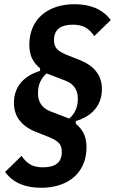

<svg xmlns="http://www.w3.org/2000/svg" viewBox="-20 -730 546 910"><path d="M463 -308Q463 -252 431 -213Q399 -174 339 -156V-144Q366 -121 378 -95Q390 -69 390 -32Q390 12 375 47.5Q360 83 332 108Q304 133 264 146.5Q224 160 175 160Q59 160 4 85L82 9Q103 39 126 51Q149 63 184 63Q273 63 273 -10Q273 -36 260 -51Q247 -66 213 -80L150 -105Q46 -147 46 -242Q46 -298 78 -337Q110 -376 170 -394V-406Q143 -429 131 -455Q119 -481 119 -518Q119 -562 134 -597.5Q149 -633 177 -658Q205 -683 244.5 -696.5Q284 -710 334 -710Q449 -710 505 -635L427 -559Q406 -589 383 -601Q360 -613 325 -613Q236 -613 236 -540Q236 -514 249 -499Q262 -484 296 -470L359 -445Q463 -403 463 -308ZM160 -288Q160 -226 217 -203L308 -168Q349 -203 349 -262Q349 -324 292 -347L201 -382Q160 -347 160 -288Z"/></svg>

Font: IBM Plex Sans Cond
Style: Bold Italic
Weight: 700
Width: 3
Italic angle: -11°
Designer: Mike Abbink, Paul van der Laan, Pieter van Rosmalen
Foundry: Bold Monday
Version: Version 1.3